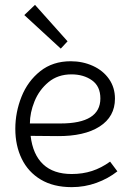

<svg xmlns="http://www.w3.org/2000/svg" viewBox="-20 -760 539 790"><path d="M43 -230Q43 -298 68.5 -362Q94 -426 145.5 -467Q197 -508 271 -508Q320 -508 362 -489Q404 -470 428.5 -435Q453 -400 453 -354Q453 -280 390 -239.5Q327 -199 216 -200L106 -201Q115 -124 157.5 -84Q200 -44 275 -44Q320 -44 358.5 -56.5Q397 -69 433 -95L463 -55Q425 -25 376.5 -7.5Q328 10 275 10Q200 10 148 -21Q96 -52 69.5 -106.5Q43 -161 43 -230ZM393 -355Q393 -405 358.5 -429.5Q324 -454 274 -454Q218 -454 179.5 -422Q141 -390 122 -343Q103 -296 103 -252H229Q393 -252 393 -355ZM80 -698 124 -740 258 -590 230 -560Z"/></svg>

Font: Bellota
Style: Regular
Weight: 400
Designer: Kemie Guaida
Foundry: Kemie Guaida
Version: Version 4.001